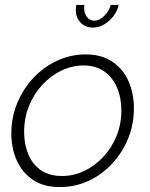

<svg xmlns="http://www.w3.org/2000/svg" viewBox="-20 -750 609 780"><path d="M223 10Q157 10 113.5 -19.5Q70 -49 48 -98.5Q26 -148 26 -207Q26 -274 50.5 -332.5Q75 -391 117 -435Q159 -479 213.5 -504Q268 -529 327 -529Q393 -529 437 -499Q481 -469 502.5 -419.5Q524 -370 524 -310Q524 -244 500 -186Q476 -128 434 -83.5Q392 -39 338 -14.5Q284 10 223 10ZM232 -35Q278 -35 321 -55Q364 -75 398.5 -111.5Q433 -148 453 -196.5Q473 -245 473 -302Q473 -353 455.5 -394Q438 -435 404 -459.5Q370 -484 319 -484Q273 -484 230 -463.5Q187 -443 152.5 -406Q118 -369 98 -320Q78 -271 78 -214Q78 -164 95 -123Q112 -82 146.5 -58.5Q181 -35 232 -35ZM363 -666Q383 -666 402.5 -684.5Q422 -703 430 -730H462Q457 -705 440.5 -684Q424 -663 402.5 -650.5Q381 -638 357 -638Q326 -638 307 -658.5Q288 -679 288 -710Q288 -715 288.5 -720Q289 -725 290 -730H323Q322 -727 322 -723.5Q322 -720 322 -716Q322 -696 333.5 -681Q345 -666 363 -666Z"/></svg>

Font: Raleway Thin Light
Style: Italic
Weight: 300
Italic angle: -12°
Version: Version 4.026